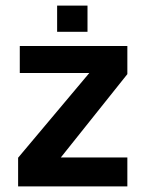

<svg xmlns="http://www.w3.org/2000/svg" viewBox="-20 -669 522 689"><path d="M45 0V-103L324 -435L338 -407H51V-504H437V-403L172 -71L169 -104H437V0ZM185 -555V-649H294V-555Z"/></svg>

Font: Maven Pro SemiBold
Style: Regular
Weight: 600
Designer: Joe Prince
Foundry: Joe Prince
Version: Version 2.103